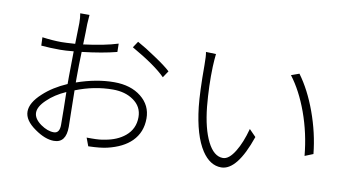

<svg xmlns="http://www.w3.org/2000/svg" viewBox="-78 -979 2155 1184"><g transform="rotate(10 1000.0 -386.5)"><path d="M221 -67Q264 -37 303 -37Q340 -37 340 -90Q340 -115 339 -194Q337 -260 337 -295Q267 -264 222 -220Q175 -176 175 -138Q175 -100 221 -67ZM189 -252Q248 -307 336 -345V-392Q336 -440 338 -550Q286 -545 254 -545Q192 -545 135 -550L133 -602Q200 -593 253 -593Q277 -593 336 -597Q338 -597 339 -597Q342 -690 342 -728Q342 -761 337 -788H395Q393 -767 391 -730Q391 -689 388 -602Q521 -619 603 -645L604 -593Q516 -570 387 -555Q384 -473 384 -396V-363Q507 -406 618 -406Q722 -406 787 -354Q852 -302 852 -220Q852 -133 795 -76Q743 -24 646 -1Q604 9 532 11Q529 11 528 11L509 -40Q514 -40 525 -40Q536 -40 542 -40Q592 -40 623 -47Q699 -60 747 -100Q802 -146 802 -219Q802 -286 746 -324Q695 -360 618 -360Q501 -360 385 -314Q385 -273 387 -192.5Q389 -112 389 -86Q389 15 313 15Q258 15 193 -31Q122 -80 122 -135.5Q122 -191 189 -252ZM693 -638 719 -677Q772 -648 835 -605Q903 -560 935 -530L907 -488Q844 -552 693 -638Z M1142 -688 1205 -686Q1201 -651 1199 -605Q1195 -487 1207 -357Q1221 -221 1261 -141.5Q1301 -62 1358 -62Q1396 -62 1433 -123Q1467 -178 1491 -267L1533 -224Q1457 -3 1357 -3Q1287 -3 1236 -80Q1177 -170 1157 -346Q1147 -437 1147 -607Q1147 -664 1142 -688ZM1683 -638 1733 -656Q1798 -568 1844 -442Q1891 -313 1904 -183L1852 -162Q1839 -302 1793 -429Q1748 -553 1683 -638Z"/></g></svg>

Font: Source Han Sans Light
Style: Regular
Weight: 300
Designer: Ryoko NISHIZUKA Ë•øÂ°öÊ∂ºÂ≠ê (kana & ideographs); Paul D. Hunt (Latin, Greek & Cyrillic); Wenlong ZHANG Âº†ÊñáÈæô (bopom
Foundry: Adobe Systems Incorporated
Version: Version 1.004;PS 1.004;hotconv 1.0.82;makeotf.lib2.5.63406; 